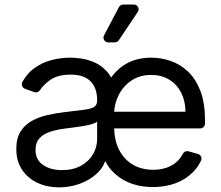

<svg xmlns="http://www.w3.org/2000/svg" viewBox="-20 -804 965 837"><path d="M143.1 -7.1Q101.2 -26.6 76 -64.3Q51.1 -101.2 51.1 -154.8Q51.1 -201.7 70 -231.2Q88.4 -260.3 119.3 -277.3Q148.8 -293.7 187.5 -302.6Q225.9 -311.1 262.8 -315.3L272.4 -316.4Q324.2 -323.5 343.8 -325.3Q375 -329.2 389.2 -337Q403.4 -345.5 403.4 -365.1V-367.9Q403.4 -420.5 374.6 -449.6Q345.9 -478.7 288.4 -478.7Q228.3 -478.7 194.6 -452.4Q168.7 -432.9 154.1 -410.9Q151.3 -406.2 146.5 -403.8Q141.7 -401.3 136.7 -401.3Q133.2 -401.3 130 -402.3L88.8 -416.9Q82.4 -419.4 78.7 -424.9Q74.9 -430.4 74.9 -436.8Q74.9 -442.1 77.4 -446.7Q97.3 -481.9 123.9 -502.5Q160.2 -530.5 202.1 -541.5Q243.6 -552.6 285.5 -552.6Q310 -552.6 335.2 -548.7Q363.3 -544.4 391 -532.3Q419 -520.6 442.1 -496.4Q455.3 -483.7 464.1 -465.9Q486.5 -496.8 516.3 -517.4Q567.1 -552.6 639.2 -552.6Q682.2 -552.6 723.4 -538.4Q764.9 -524.5 799 -492.5Q833.1 -460.6 853.3 -408.4Q873.6 -356.2 873.6 -279.8V-265.3Q873.6 -256.7 867.5 -250.5Q861.5 -244.3 853 -244.3H477.6Q479 -190.3 498.9 -151.3Q521 -108.7 558.9 -86.3Q597.3 -63.9 647.7 -63.9Q680.8 -63.9 707.7 -73.5Q734.7 -83.1 753.9 -101.9Q768.8 -116.8 777.3 -134.2Q780.2 -139.2 785.3 -142.2Q790.5 -145.2 796.2 -145.2Q797.9 -145.2 801.5 -144.5L843 -132.8Q850.1 -130.7 854.2 -125.2Q858.3 -119.7 858.3 -112.6Q858.3 -107.6 856.5 -104Q843.4 -76.3 822.1 -54.3Q791.2 -22.7 747.5 -6Q702.4 11.4 647.7 11.4Q557.5 11.4 497.2 -33.4Q459.2 -61.4 440.3 -99.4H437.5Q426.8 -68.5 397.7 -43.3Q369 -18.1 326.7 -2.5Q283.7 12.8 237.2 12.8Q185.7 12.8 143.1 -7.1ZM167.6 -84.9Q200.3 -62.5 250 -62.5Q299 -62.5 334.2 -82Q368.6 -101.9 386 -132.5Q403.4 -163 403.4 -197.4V-274.1Q398.4 -268.5 380.3 -262.8Q363.6 -257.8 339.1 -253.9Q315 -250 294 -247.5Q266 -244 258.5 -242.9Q224.4 -238.3 197.8 -229.4Q169 -219.8 152.3 -201.3Q134.9 -182.9 134.9 -150.6Q134.9 -107.2 167.6 -84.9ZM788.4 -316.8Q788.4 -362.9 770.2 -399.1Q751.4 -436.1 718.4 -456.3Q685.4 -477.3 639.2 -477.3Q589.1 -477.3 552.9 -452.8Q517 -429 496.8 -388.5Q480.1 -354.4 477.6 -316.8ZM431.1 -640.3Q431.1 -631.7 437.1 -625.5Q443.2 -619.3 452.1 -619.3H480.5Q485.8 -619.3 490.4 -621.8Q495 -624.3 497.9 -628.6L580.6 -751.8Q584.2 -756.7 584.2 -763.1Q584.2 -771.7 578.3 -777.9Q572.4 -784.1 563.6 -784.1H517Q511.4 -784.1 506.4 -781.1Q501.4 -778.1 498.6 -773.1L433.6 -649.9Q431.1 -645.2 431.1 -640.3Z"/></svg>

Font: DeltaSans
Style: Regular
Weight: 400
Designer: Rasmus Andersson
Foundry: rsms
Version: Version 3.012